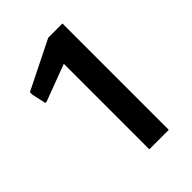

<svg xmlns="http://www.w3.org/2000/svg" viewBox="-169 -922 697 697"><g transform="rotate(-45 180.0 -573.0)"><path d="M180 -739 39 -686H32L20 -741V-753L207 -846H280V-300H180Z"/></g></svg>

Font: Encode Sans Wide
Style: Medium
Weight: 500
Designer: Pablo Impallari, Andres Torresi
Foundry: Pablo Impallari, Andres Torresi
Version: Version 1.000; ttfautohint (v1.00) -l 8 -r 50 -G 200 -x 14 -